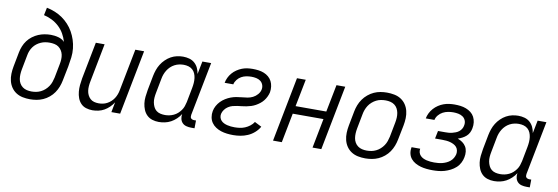

<svg xmlns="http://www.w3.org/2000/svg" viewBox="-55 -1139 4510 1551"><g transform="rotate(10 2200.0 -364.0)"><path d="M222 12Q191 12 161.5 6Q132 0 108 -15.5Q84 -31 68 -54.5Q52 -78 45 -106.5Q38 -135 39 -165.5Q40 -196 46 -227L69 -347Q74 -372 84 -397Q94 -422 110.5 -444Q127 -466 149.5 -483Q172 -500 197 -510.5Q222 -521 248 -525.5Q274 -530 299 -530Q331 -530 361.5 -521.5Q392 -513 412 -492Q402 -527 384.5 -557.5Q367 -588 341.5 -612Q316 -636 284 -652.5Q252 -669 216 -677L229 -740Q264 -733 297 -719.5Q330 -706 358 -686.5Q386 -667 409.5 -641.5Q433 -616 450 -586Q467 -556 478 -522.5Q489 -489 493 -452.5Q497 -416 492.5 -378.5Q488 -341 481 -303L457 -183Q452 -157 442 -131Q432 -105 416 -81.5Q400 -58 377 -39Q354 -20 328 -8.5Q302 3 275 7.5Q248 12 222 12ZM223 -52Q242 -52 261 -55.5Q280 -59 298.5 -68Q317 -77 332.5 -91Q348 -105 359.5 -122Q371 -139 377.5 -158Q384 -177 388 -195L410 -309Q414 -329 415 -349Q416 -369 412 -387.5Q408 -406 398 -421.5Q388 -437 373.5 -447.5Q359 -458 339.5 -462Q320 -466 300 -466Q282 -466 264 -463Q246 -460 228 -452Q210 -444 194.5 -432Q179 -420 167.5 -404Q156 -388 149 -370.5Q142 -353 139 -335L116 -215Q112 -194 111 -174Q110 -154 113 -135Q116 -116 125.5 -99.5Q135 -83 150 -72Q165 -61 184 -56.5Q203 -52 223 -52Z M734 12Q707 12 681.5 4Q656 -4 638.5 -22.5Q621 -41 612 -65.5Q603 -90 600.5 -117Q598 -144 600.5 -171.5Q603 -199 608 -227L667 -530H739L678 -215Q674 -195 672.5 -175.5Q671 -156 673.5 -137.5Q676 -119 684 -102.5Q692 -86 705 -74Q718 -62 736 -57Q754 -52 774 -52Q791 -52 808.5 -55.5Q826 -59 843 -68Q860 -77 874 -90Q888 -103 898 -118.5Q908 -134 914.5 -151.5Q921 -169 924 -186L991 -530H1063L960 0H888L904 -83Q890 -61 871 -42.5Q852 -24 830 -11.5Q808 1 783 6.5Q758 12 734 12Z M1278 12Q1250 12 1224.5 4Q1199 -4 1180.5 -22Q1162 -40 1152 -64.5Q1142 -89 1138.5 -115.5Q1135 -142 1138 -170.5Q1141 -199 1146 -227L1169 -347Q1174 -372 1182.5 -396.5Q1191 -421 1205 -443.5Q1219 -466 1239 -485.5Q1259 -505 1282.5 -518Q1306 -531 1331.5 -536.5Q1357 -542 1381 -542Q1408 -542 1433 -535Q1458 -528 1476.5 -511.5Q1495 -495 1505.5 -472.5Q1516 -450 1520 -424L1541 -530H1613L1527 -90Q1526 -82 1526.5 -74.5Q1527 -67 1531.5 -62Q1536 -57 1543 -54.5Q1550 -52 1557 -52H1573L1572 12H1544Q1524 12 1504.5 7Q1485 2 1472 -11.5Q1459 -25 1454.5 -44.5Q1450 -64 1454 -84Q1440 -62 1420 -43Q1400 -24 1377 -11.5Q1354 1 1328.5 6.5Q1303 12 1278 12ZM1318 -52Q1335 -52 1353 -55.5Q1371 -59 1389 -67.5Q1407 -76 1421 -88.5Q1435 -101 1446.5 -117Q1458 -133 1464 -150.5Q1470 -168 1474 -186L1497 -306Q1501 -327 1502.5 -347.5Q1504 -368 1501.5 -387.5Q1499 -407 1491.5 -424.5Q1484 -442 1470 -454.5Q1456 -467 1437 -472.5Q1418 -478 1397 -478Q1379 -478 1360 -474Q1341 -470 1323 -460.5Q1305 -451 1290.5 -437Q1276 -423 1265.5 -406Q1255 -389 1248.5 -371Q1242 -353 1239 -335L1216 -215Q1212 -195 1210.5 -175Q1209 -155 1212.5 -136.5Q1216 -118 1224 -101Q1232 -84 1246 -72.5Q1260 -61 1279 -56.5Q1298 -52 1318 -52Z M1889 12Q1862 12 1837 9Q1812 6 1788.5 -1.5Q1765 -9 1744.5 -22.5Q1724 -36 1710.5 -55.5Q1697 -75 1692.5 -100Q1688 -125 1693 -151Q1697 -173 1708.5 -194Q1720 -215 1736.5 -232Q1753 -249 1774 -262Q1795 -275 1816.5 -283Q1838 -291 1860.5 -295Q1883 -299 1905.5 -301Q1928 -303 1950.5 -306.5Q1973 -310 1994 -320.5Q2015 -331 2031.5 -350Q2048 -369 2052 -391Q2056 -411 2049 -429.5Q2042 -448 2027 -459Q2012 -470 1992.5 -474Q1973 -478 1953 -478Q1932 -478 1911 -474Q1890 -470 1871 -459.5Q1852 -449 1837.5 -430.5Q1823 -412 1819 -392H1748Q1752 -414 1762 -435Q1772 -456 1787.5 -474Q1803 -492 1823 -505.5Q1843 -519 1864.5 -527.5Q1886 -536 1908 -539Q1930 -542 1952 -542Q1976 -542 1999.5 -539Q2023 -536 2044.5 -527.5Q2066 -519 2083 -504.5Q2100 -490 2110 -470.5Q2120 -451 2123 -427.5Q2126 -404 2122 -380Q2118 -362 2109.5 -344Q2101 -326 2089 -310.5Q2077 -295 2061 -282.5Q2045 -270 2028 -260.5Q2011 -251 1992 -245Q1973 -239 1954.5 -235.5Q1936 -232 1917.5 -230Q1899 -228 1880.5 -225.5Q1862 -223 1843.5 -218Q1825 -213 1808 -202Q1791 -191 1779 -174.5Q1767 -158 1763 -140Q1760 -124 1764 -110Q1768 -96 1777.5 -85.5Q1787 -75 1800.5 -68.5Q1814 -62 1828.5 -58.5Q1843 -55 1858 -53.5Q1873 -52 1889 -52Q1910 -52 1931.5 -55Q1953 -58 1973.5 -66.5Q1994 -75 2013 -89.5Q2032 -104 2044 -123L2101 -94Q2086 -67 2061 -45Q2036 -23 2007 -10.5Q1978 2 1948 7Q1918 12 1889 12Z M2214 0 2317 -530H2389L2345 -306H2597L2641 -530H2713L2610 0H2538L2585 -242H2333L2286 0Z M2972 12Q2941 12 2911.5 6Q2882 0 2858 -15.5Q2834 -31 2818 -54.5Q2802 -78 2795 -106.5Q2788 -135 2789 -165.5Q2790 -196 2796 -227L2819 -347Q2824 -373 2834 -399Q2844 -425 2860.5 -448.5Q2877 -472 2900 -491Q2923 -510 2948.5 -521.5Q2974 -533 3001 -537.5Q3028 -542 3054 -542Q3085 -542 3115 -536Q3145 -530 3169 -514.5Q3193 -499 3209 -475.5Q3225 -452 3232 -423.5Q3239 -395 3238 -364.5Q3237 -334 3231 -303L3207 -183Q3202 -157 3192 -131Q3182 -105 3166 -81.5Q3150 -58 3127 -39Q3104 -20 3078 -8.5Q3052 3 3025 7.5Q2998 12 2972 12ZM2973 -52Q2992 -52 3011 -55.5Q3030 -59 3048.5 -68Q3067 -77 3082.5 -91Q3098 -105 3109.5 -122Q3121 -139 3127.5 -158Q3134 -177 3138 -195L3161 -315Q3165 -336 3166 -356Q3167 -376 3163.5 -395Q3160 -414 3151 -430.5Q3142 -447 3127 -458Q3112 -469 3093 -473.5Q3074 -478 3054 -478Q3035 -478 3015.5 -474.5Q2996 -471 2978 -462Q2960 -453 2944 -439Q2928 -425 2917 -408Q2906 -391 2899 -372Q2892 -353 2889 -335L2866 -215Q2862 -194 2861 -174Q2860 -154 2863 -135Q2866 -116 2875.5 -99.5Q2885 -83 2900 -72Q2915 -61 2934 -56.5Q2953 -52 2973 -52Z M3525 12Q3500 12 3474.5 9.5Q3449 7 3426 0.5Q3403 -6 3382 -17.5Q3361 -29 3346 -47Q3331 -65 3325.5 -89Q3320 -113 3325 -139V-142H3396V-141Q3393 -125 3397.5 -110.5Q3402 -96 3412 -85.5Q3422 -75 3435.5 -68.5Q3449 -62 3464 -58.5Q3479 -55 3494.5 -53.5Q3510 -52 3526 -52Q3542 -52 3559 -53.5Q3576 -55 3592 -59Q3608 -63 3624.5 -70.5Q3641 -78 3655 -89.5Q3669 -101 3678 -116.5Q3687 -132 3691 -149Q3694 -165 3690.5 -181Q3687 -197 3677 -208Q3667 -219 3653 -226Q3639 -233 3624 -237Q3609 -241 3592.5 -242.5Q3576 -244 3559 -244H3500L3513 -308H3572Q3586 -308 3600 -309Q3614 -310 3628 -313.5Q3642 -317 3656.5 -322.5Q3671 -328 3683 -337.5Q3695 -347 3703 -360.5Q3711 -374 3713 -388Q3718 -410 3710.5 -429Q3703 -448 3687 -459Q3671 -470 3650.5 -474Q3630 -478 3609 -478Q3588 -478 3566 -474Q3544 -470 3524 -459.5Q3504 -449 3488.5 -430.5Q3473 -412 3469 -391H3398Q3402 -413 3412.5 -434.5Q3423 -456 3439.5 -474.5Q3456 -493 3476.5 -506.5Q3497 -520 3519 -528Q3541 -536 3563.5 -539Q3586 -542 3608 -542Q3633 -542 3657 -539Q3681 -536 3703 -527.5Q3725 -519 3743 -505Q3761 -491 3771.5 -471Q3782 -451 3785 -427Q3788 -403 3783 -378Q3780 -360 3771.5 -342.5Q3763 -325 3748.5 -312Q3734 -299 3716.5 -290Q3699 -281 3681 -275Q3703 -267 3720.5 -254.5Q3738 -242 3749 -224Q3760 -206 3762.5 -183Q3765 -160 3760 -136Q3756 -113 3744 -89.5Q3732 -66 3712.5 -48.5Q3693 -31 3669.5 -19Q3646 -7 3622 0Q3598 7 3573.5 9.5Q3549 12 3525 12Z M4028 12Q4000 12 3974.5 4Q3949 -4 3930.5 -22Q3912 -40 3902 -64.5Q3892 -89 3888.5 -115.5Q3885 -142 3888 -170.5Q3891 -199 3896 -227L3919 -347Q3924 -372 3932.5 -396.5Q3941 -421 3955 -443.5Q3969 -466 3989 -485.5Q4009 -505 4032.5 -518Q4056 -531 4081.5 -536.5Q4107 -542 4131 -542Q4158 -542 4183 -535Q4208 -528 4226.5 -511.5Q4245 -495 4255.5 -472.5Q4266 -450 4270 -424L4291 -530H4363L4277 -90Q4276 -82 4276.5 -74.5Q4277 -67 4281.5 -62Q4286 -57 4293 -54.5Q4300 -52 4307 -52H4323L4322 12H4294Q4274 12 4254.5 7Q4235 2 4222 -11.5Q4209 -25 4204.5 -44.5Q4200 -64 4204 -84Q4190 -62 4170 -43Q4150 -24 4127 -11.5Q4104 1 4078.5 6.5Q4053 12 4028 12ZM4068 -52Q4085 -52 4103 -55.5Q4121 -59 4139 -67.5Q4157 -76 4171 -88.5Q4185 -101 4196.5 -117Q4208 -133 4214 -150.5Q4220 -168 4224 -186L4247 -306Q4251 -327 4252.5 -347.5Q4254 -368 4251.5 -387.5Q4249 -407 4241.5 -424.5Q4234 -442 4220 -454.5Q4206 -467 4187 -472.5Q4168 -478 4147 -478Q4129 -478 4110 -474Q4091 -470 4073 -460.5Q4055 -451 4040.5 -437Q4026 -423 4015.5 -406Q4005 -389 3998.5 -371Q3992 -353 3989 -335L3966 -215Q3962 -195 3960.5 -175Q3959 -155 3962.5 -136.5Q3966 -118 3974 -101Q3982 -84 3996 -72.5Q4010 -61 4029 -56.5Q4048 -52 4068 -52Z"/></g></svg>

Font: Lode Term
Style: Italic
Weight: 400
Italic angle: -11°
Monospace: yes
Designer: Belleve Invis
Foundry: Belleve Invis
Version: Version 29.2.0